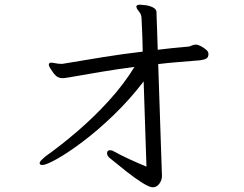

<svg xmlns="http://www.w3.org/2000/svg" viewBox="-20 -749 1040 818"><path d="M592 -402Q532 -324 464.5 -259Q397 -194 334 -146.5Q271 -99 224 -72.5Q177 -46 160 -46Q153 -46 150 -50Q149 -51 149 -54Q149 -60 158 -68.5Q167 -77 174 -83Q239 -129 309 -189Q379 -249 443 -319Q507 -389 553 -464Q477 -454 408.5 -442.5Q340 -431 278 -420Q269 -419 261.5 -417.5Q254 -416 246 -416Q236 -416 227.5 -420Q219 -424 209 -436Q203 -445 195.5 -456Q188 -467 188 -474Q188 -478 192 -481Q193 -482 198 -482Q205 -482 216.5 -479.5Q228 -477 241 -477Q243 -477 246 -477Q249 -477 252 -478Q341 -493 421.5 -506Q502 -519 588 -529Q587 -589 585 -628Q583 -667 583 -671Q583 -678 580.5 -685.5Q578 -693 572 -700Q570 -703 565.5 -709Q561 -715 561 -721V-722Q562 -729 577 -729Q582 -729 599 -727Q616 -725 631.5 -717.5Q647 -710 647 -695Q647 -686 647 -683Q647 -680 647.5 -670Q648 -660 649 -630.5Q650 -601 652 -537Q682 -541 713.5 -544Q745 -547 778 -550Q787 -550 796 -554.5Q805 -559 815 -559Q823 -559 835.5 -552.5Q848 -546 858 -537.5Q868 -529 868 -520V-518Q868 -504 858 -499Q848 -494 831 -492Q784 -488 739.5 -484.5Q695 -481 654 -476L670 1Q670 18 659 33.5Q648 49 631 49Q617 49 586.5 30Q556 11 518.5 -18.5Q481 -48 446 -77Q436 -86 436 -96Q436 -109 449 -109Q452 -109 456.5 -108Q461 -107 465 -104Q496 -87 532 -70.5Q568 -54 604 -39Z"/></svg>

Font: Klee One SemiBold
Style: Regular
Weight: 600
Designer: Fontworks Inc.
Foundry: Fontworks Inc.
Version: Version 1.00;January 12, 2022;FontCreator 13.0.0.2683 64-bit